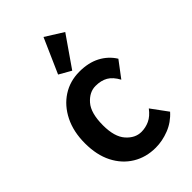

<svg xmlns="http://www.w3.org/2000/svg" viewBox="-218 -784 874 874"><g transform="rotate(-45 219.0 -347.0)"><path d="M245 12Q183 12 134.5 -17.5Q86 -47 58.5 -101Q31 -155 31 -230Q31 -305 59 -361Q87 -417 135 -448Q183 -479 244 -479Q302 -479 344 -457Q386 -435 411 -395L353 -318Q334 -353 309.5 -367Q285 -381 250 -381Q210 -381 178.5 -345Q147 -309 147 -230Q147 -156 178.5 -120.5Q210 -85 250 -85Q277 -85 302 -96.5Q327 -108 349 -137L407 -58Q375 -22 331.5 -5Q288 12 245 12ZM224 -505 166 -538 240 -706 326 -652Z"/></g></svg>

Font: Inconsolata SemiCondensed ExtraBold
Style: Regular
Weight: 800
Width: 4
Monospace: yes
Designer: Raph Levien, Cyreal, Brenton Simpson
Foundry: Raph Levien, Cyreal, Google
Version: Version 3.100; ttfautohint (v1.8.4.7-5d5b)